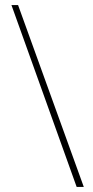

<svg xmlns="http://www.w3.org/2000/svg" viewBox="-20 -734 367 754"><path d="M51 -714 309 0H281L25 -714Z"/></svg>

Font: Noto Sans Lao Looped ExtraCondensed Thin
Style: Regular
Weight: 100
Width: 2
Designer: Mark Frömberg, Ben Mitchell
Foundry: The Fontpad Ltd
Version: Version 1.002; ttfautohint (v1.8.4.7-5d5b)